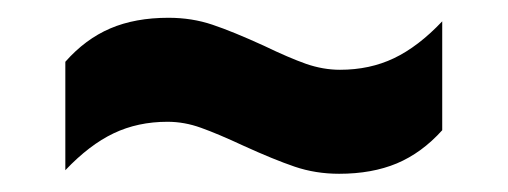

<svg xmlns="http://www.w3.org/2000/svg" viewBox="-20 -487 571 216"><path d="M254 -323Q225 -336.5 206.2 -343.2Q187.5 -350 168.5 -350Q135 -350 107.8 -337Q80.5 -324 53.5 -295.5V-417.5Q76 -443 104 -455Q132 -467 169.5 -467Q196 -467 219 -459.2Q242 -451.5 277 -435.5Q305 -422 324.2 -415.2Q343.5 -408.5 362.5 -408.5Q396 -408.5 423.2 -421.5Q450.5 -434.5 477.5 -463V-340.5Q454.5 -315 426.5 -303.2Q398.5 -291.5 361.5 -291.5Q335 -291.5 311.5 -299.5Q288 -307.5 254 -323Z"/></svg>

Font: Encode Sans Semi Condensed
Style: Bold
Weight: 700
Width: 4
Designer: Multiple Designers
Foundry: Impallari Type
Version: Version 2.000